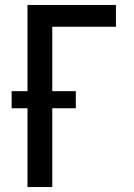

<svg xmlns="http://www.w3.org/2000/svg" viewBox="-20 -755 540 775"><path d="M91 0V-318H27V-387H91V-735H448V-647H191V-387H286V-318H191V0Z"/></svg>

Font: Iosevka Custom Semibold
Style: Regular
Weight: 600
Designer: Belleve Invis
Foundry: Belleve Invis
Version: Version 27.0.2; ttfautohint (v1.8.4)